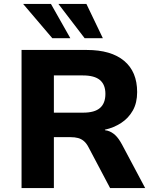

<svg xmlns="http://www.w3.org/2000/svg" viewBox="-20 -960 793 980"><path d="M90 0V-705H423Q547 -705 613.5 -649.5Q680 -594 680 -490Q680 -435 658 -396Q636 -357 598.5 -332.5Q561 -308 515 -298L517 -295L529 -293Q550 -287 568 -270.5Q586 -254 604 -220L721 0H542L431 -210Q421 -229 408 -240Q395 -251 378.5 -255.5Q362 -260 339 -260H255V0ZM255 -385H405Q463 -385 490.5 -409Q518 -433 518 -481Q518 -528 490 -551.5Q462 -575 403 -575H255ZM412 -765 278 -940H421L505 -765ZM247 -765 98 -940H240L339 -765Z"/></svg>

Font: Nunito Sans 7pt ExtraBold
Style: Regular
Weight: 800
Designer: Vernon Adams
Foundry: Vernon Adams
Version: Version 3.101;gftools[0.9.27]